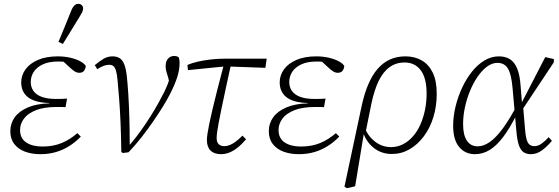

<svg xmlns="http://www.w3.org/2000/svg" viewBox="-20 -795 2928 1005"><path d="M191 12Q147 12 111.5 -1Q76 -14 55 -41Q34 -68 34 -108Q34 -149 57 -181Q80 -213 125.5 -232.5Q171 -252 238 -254L237 -256Q189 -257 156.5 -269.5Q124 -282 107.5 -306Q91 -330 91 -363Q91 -401 113.5 -432Q136 -463 179 -481.5Q222 -500 283 -500Q317 -500 347.5 -493Q378 -486 399.5 -474.5Q421 -463 429 -450Q428 -435 420 -424.5Q412 -414 395 -414Q382 -414 370.5 -421.5Q359 -429 344 -443L305 -479H360L359 -464Q339 -469 322.5 -471Q306 -473 285 -473Q235 -473 203 -457.5Q171 -442 156 -418Q141 -394 141 -366Q141 -339 155 -319Q169 -299 198.5 -288Q228 -277 275 -277Q292 -277 306.5 -277.5Q321 -278 331 -279L323 -234Q315 -235 302.5 -235Q290 -235 276 -235Q210 -235 167.5 -218Q125 -201 105 -173.5Q85 -146 85 -115Q85 -71 117 -49.5Q149 -28 202 -28Q258 -28 302 -46Q346 -64 385 -98L403 -80Q375 -51 342.5 -30.5Q310 -10 272.5 1Q235 12 191 12ZM286 -576Q303 -616 319.5 -656.5Q336 -697 352 -737Q357 -750 362.5 -758Q368 -766 374.5 -770.5Q381 -775 389 -775Q401 -775 408 -768Q415 -761 415 -751Q415 -741 409.5 -730Q404 -719 392 -700Q372 -667 351 -633Q330 -599 309 -565Z M615 0Q614 -81 611 -151.5Q608 -222 603.5 -279.5Q599 -337 595 -378Q592 -410 586.5 -427Q581 -444 572.5 -450Q564 -456 551 -456Q538 -456 523 -450.5Q508 -445 489 -433L476 -454Q501 -475 522.5 -487.5Q544 -500 569 -500Q593 -500 608 -489.5Q623 -479 631.5 -455.5Q640 -432 644 -394Q648 -358 651.5 -303.5Q655 -249 657 -181.5Q659 -114 659 -38L661 -39Q692 -75 718.5 -112.5Q745 -150 768 -186.5Q791 -223 809 -255.5Q827 -288 840 -314Q850 -335 858.5 -356.5Q867 -378 874 -405L869 -348L861 -387Q856 -402 851.5 -417.5Q847 -433 847 -449Q847 -474 859.5 -488Q872 -502 891 -502Q900 -502 906 -500Q912 -498 915 -496Q917 -491 918.5 -483.5Q920 -476 920 -464Q920 -428 906.5 -387.5Q893 -347 868 -299Q853 -270 831 -234.5Q809 -199 781.5 -159Q754 -119 722 -78Q690 -37 653 2L623 6Z M964 -428 961 -455Q984 -465 1014 -472Q1044 -479 1081.5 -483.5Q1119 -488 1161 -488H1376L1369 -440L1173 -447H1154ZM1137 12Q1101 12 1082 -7Q1063 -26 1063 -62Q1063 -75 1066 -95.5Q1069 -116 1075.5 -147.5Q1082 -179 1092.5 -223.5Q1103 -268 1118.5 -329Q1134 -390 1155 -469L1192 -471Q1174 -389 1161 -328.5Q1148 -268 1139 -224.5Q1130 -181 1124.5 -151.5Q1119 -122 1116.5 -103.5Q1114 -85 1114 -73Q1114 -51 1124.5 -40.5Q1135 -30 1154 -30Q1174 -30 1196.5 -42.5Q1219 -55 1249 -85L1268 -66Q1246 -40 1224 -22.5Q1202 -5 1180.5 3.5Q1159 12 1137 12Z M1544 12Q1500 12 1464.5 -1Q1429 -14 1408 -41Q1387 -68 1387 -108Q1387 -149 1410 -181Q1433 -213 1478.5 -232.5Q1524 -252 1591 -254L1590 -256Q1542 -257 1509.5 -269.5Q1477 -282 1460.5 -306Q1444 -330 1444 -363Q1444 -401 1466.5 -432Q1489 -463 1532 -481.5Q1575 -500 1636 -500Q1670 -500 1700.5 -493Q1731 -486 1752.5 -474.5Q1774 -463 1782 -450Q1781 -435 1773 -424.5Q1765 -414 1748 -414Q1735 -414 1723.5 -421.5Q1712 -429 1697 -443L1658 -479H1713L1712 -464Q1692 -469 1675.5 -471Q1659 -473 1638 -473Q1588 -473 1556 -457.5Q1524 -442 1509 -418Q1494 -394 1494 -366Q1494 -339 1508 -319Q1522 -299 1551.5 -288Q1581 -277 1628 -277Q1645 -277 1659.5 -277.5Q1674 -278 1684 -279L1676 -234Q1668 -235 1655.5 -235Q1643 -235 1629 -235Q1563 -235 1520.5 -218Q1478 -201 1458 -173.5Q1438 -146 1438 -115Q1438 -71 1470 -49.5Q1502 -28 1555 -28Q1611 -28 1655 -46Q1699 -64 1738 -98L1756 -80Q1728 -51 1695.5 -30.5Q1663 -10 1625.5 1Q1588 12 1544 12Z M1796 190 1783 182 1873 -240Q1901 -371 1957.5 -435.5Q2014 -500 2102 -500Q2151 -500 2188 -478.5Q2225 -457 2245.5 -414Q2266 -371 2266 -304Q2266 -239 2248.5 -182Q2231 -125 2198.5 -81.5Q2166 -38 2123.5 -13.5Q2081 11 2031 11Q1974 11 1932.5 -24Q1891 -59 1876 -117L1888 -128Q1907 -81 1944 -53Q1981 -25 2027 -25Q2059 -25 2087.5 -39Q2116 -53 2139.5 -79Q2163 -105 2179 -140Q2195 -175 2204 -217Q2213 -259 2213 -306Q2213 -386 2182.5 -427Q2152 -468 2097 -468Q2054 -468 2020 -444Q1986 -420 1962.5 -372Q1939 -324 1924 -252L1892 -94L1884 -93L1839 180Z M2466 12Q2415 12 2383.5 -25.5Q2352 -63 2352 -136Q2352 -186 2364.5 -237.5Q2377 -289 2399 -336Q2421 -383 2450.5 -420Q2480 -457 2516 -478.5Q2552 -500 2591 -500Q2626 -500 2649.5 -485Q2673 -470 2687 -436.5Q2701 -403 2705 -346L2712 -259L2717 -252L2728 -122Q2732 -69 2742.5 -49.5Q2753 -30 2777 -30Q2796 -30 2814 -42.5Q2832 -55 2852 -77L2869 -58Q2844 -28 2817 -8Q2790 12 2759 12Q2736 12 2720.5 1.5Q2705 -9 2696 -35Q2687 -61 2683 -108L2663 -333Q2657 -405 2639 -435.5Q2621 -466 2584 -466Q2556 -466 2529.5 -446.5Q2503 -427 2480 -393.5Q2457 -360 2440 -318.5Q2423 -277 2413.5 -232.5Q2404 -188 2404 -145Q2404 -88 2424 -58.5Q2444 -29 2480 -29Q2511 -29 2543.5 -51.5Q2576 -74 2612.5 -123.5Q2649 -173 2690 -252L2695 -191H2682Q2648 -123 2613.5 -77.5Q2579 -32 2543 -10Q2507 12 2466 12ZM2711 -216 2710 -256 2834 -496 2879 -486V-469Z"/></svg>

Font: Source Serif 4 Light
Style: Italic
Weight: 300
Italic angle: -12°
Designer: Frank Grießhammer
Foundry: Adobe Systems Incorporated
Version: Version 4.004;hotconv 1.0.116;makeotfexe 2.5.65601